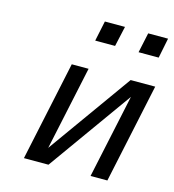

<svg xmlns="http://www.w3.org/2000/svg" viewBox="-101 -744 750 829"><g transform="rotate(15 274.5 -330.0)"><path d="M81.1 0 175.8 -444.8H251L170.9 -69.8L439 -444.8H548.8L454.1 0H378.9L459 -375L190.9 0ZM247.1 -569.8 266.1 -660.2H356L335.9 -569.8ZM440.9 -569.8 460 -659.2H548.8L530.8 -569.8Z"/></g></svg>

Font: CMU Sans Serif
Style: Oblique
Weight: 500
Italic angle: -12°
Version: Version 0.7.0